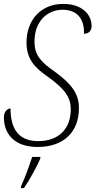

<svg xmlns="http://www.w3.org/2000/svg" viewBox="-25 -744 490 985"><path d="M168 10C299 10 380 -64 380 -190C380 -263 342 -314 255 -377C183 -427 152 -462 152 -531C152 -635 218 -694 296 -694C388 -694 408 -625 406 -571C430 -571 445 -586 445 -610C445 -670 396 -724 299 -724C183 -724 111 -639 111 -526C111 -444 150 -399 218 -352C314 -284 338 -240 338 -183C338 -82 275 -20 171 -20C65 -20 29 -90 29 -188C11 -186 -5 -171 -5 -141C-5 -64 42 10 168 10ZM83 211 82 221H98C123 185 169 103 182 68V61H140C125 107 103 169 83 211Z"/></svg>

Font: Noto Serif Condensed ExtraLight
Style: Italic
Weight: 200
Width: 3
Italic angle: -12°
Designer: Monotype Design Team
Foundry: Monotype Imaging Inc.
Version: Version 2.013